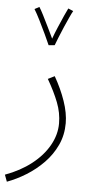

<svg xmlns="http://www.w3.org/2000/svg" viewBox="-70 -716 490 982"><g transform="rotate(5 175.5 -225.0)"><path d="M4 230 -9 195Q68 167 125 122.5Q182 78 213 23Q244 -32 244 -90Q244 -144 223.5 -197Q203 -250 167 -312L201 -329Q236 -268 257 -207Q278 -146 278 -94Q278 -33 254 18.5Q230 70 190 111Q150 152 101.5 182Q53 212 4 230ZM156 -484Q147 -505 131 -539Q115 -573 98 -607Q81 -641 68 -662L92 -675Q100 -663 114.5 -634.5Q129 -606 144.5 -574Q160 -542 171 -519Q181 -547 195.5 -581Q210 -615 222.5 -643Q235 -671 240 -680L266 -669Q260 -659 249.5 -636Q239 -613 226.5 -584.5Q214 -556 203.5 -529.5Q193 -503 187 -487Z"/></g></svg>

Font: Noto Sans Arabic UI XLt
Style: Regular
Weight: 200
Designer: Monotype Design Team, Nadine Chahine and Nizar Qandah
Foundry: Monotype Imaging Inc.
Version: Version 2.010; ttfautohint (v1.8.4.7-5d5b)